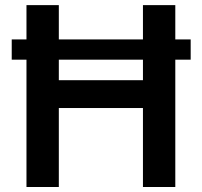

<svg xmlns="http://www.w3.org/2000/svg" viewBox="-20 -748 809 768"><path d="M742.7 -590.3V-509.3H26.9V-590.3ZM85.9 0V-727.5H215.3V-427.2H551.8V-727.5H681.2V0H551.8V-315.9H215.3V0Z"/></svg>

Font: Inter 28pt SemiBold
Style: Regular
Weight: 600
Designer: Rasmus Andersson
Foundry: rsms
Version: Version 4.001;git-66647c0bb